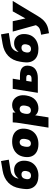

<svg xmlns="http://www.w3.org/2000/svg" viewBox="1422 -2210 1015 3900"><g transform="rotate(-90 1930.0 -260.5)"><path d="M314 12Q161 12 91 -71.5Q21 -155 44 -300L54 -363Q78 -512 171 -601.5Q264 -691 416 -716L608 -748L636 -590L412 -553Q343 -542 303 -500Q263 -458 253 -400L252 -391Q281 -431 325.5 -456.5Q370 -482 431 -482Q493 -482 537.5 -450.5Q582 -419 602.5 -361.5Q623 -304 611 -225Q599 -146 556 -93.5Q513 -41 450 -14.5Q387 12 314 12ZM311 -139Q390 -139 405 -231Q413 -283 394 -307.5Q375 -332 337 -332Q257 -332 242 -240Q234 -188 253.5 -163.5Q273 -139 311 -139Z M679 0ZM953 12Q858 12 795 -23.5Q732 -59 705.5 -123.5Q679 -188 693 -275Q706 -357 749 -412Q792 -467 858 -494.5Q924 -522 1004 -522Q1100 -522 1162 -486.5Q1224 -451 1250 -387Q1276 -323 1262 -235Q1249 -153 1206.5 -98Q1164 -43 1099 -15.5Q1034 12 953 12ZM964 -141Q999 -141 1022.5 -165.5Q1046 -190 1055 -245Q1066 -315 1047 -342Q1028 -369 992 -369Q957 -369 933.5 -345Q910 -321 901 -265Q890 -195 908.5 -168Q927 -141 964 -141Z M1303 0ZM1287 216 1379 -365Q1385 -401 1388.5 -437.5Q1392 -474 1394 -510H1594L1593 -453Q1617 -484 1655.5 -503Q1694 -522 1743 -522Q1813 -522 1862 -485Q1911 -448 1932.5 -383.5Q1954 -319 1940 -235Q1920 -111 1848 -49.5Q1776 12 1678 12Q1630 12 1592 -6Q1554 -24 1537 -54L1495 216ZM1637 -141Q1674 -141 1698.5 -165.5Q1723 -190 1732 -245Q1743 -315 1723 -342Q1703 -369 1665 -369Q1629 -369 1604 -345Q1579 -321 1570 -265Q1559 -195 1579.5 -168Q1600 -141 1637 -141Z M1994 0 2075 -510H2281L2257 -363H2344Q2460 -363 2508.5 -313Q2557 -263 2543 -174Q2529 -85 2462.5 -42.5Q2396 0 2297 0ZM2220 -128H2284Q2349 -128 2357 -178Q2367 -235 2298 -235H2237Z M2887 12Q2734 12 2664 -71.5Q2594 -155 2617 -300L2627 -363Q2651 -512 2744 -601.5Q2837 -691 2989 -716L3181 -748L3209 -590L2985 -553Q2916 -542 2876 -500Q2836 -458 2826 -400L2825 -391Q2854 -431 2898.5 -456.5Q2943 -482 3004 -482Q3066 -482 3110.5 -450.5Q3155 -419 3175.5 -361.5Q3196 -304 3184 -225Q3172 -146 3129 -93.5Q3086 -41 3023 -14.5Q2960 12 2887 12ZM2884 -139Q2963 -139 2978 -231Q2986 -283 2967 -307.5Q2948 -332 2910 -332Q2830 -332 2815 -240Q2807 -188 2826.5 -163.5Q2846 -139 2884 -139Z M3215 0ZM3205 227 3174 67Q3248 56 3289 39Q3330 22 3355 -19L3368 -40L3238 -510H3449L3505 -252L3649 -510H3860L3552 2Q3513 67 3473.5 108Q3434 149 3392.5 172.5Q3351 196 3305 207.5Q3259 219 3205 227Z"/></g></svg>

Font: Winston Black
Style: Italic
Weight: 900
Italic angle: -9°
Designer: Original fonts by Vernon Adams / Changes by Cristiano Sobral
Foundry: VOriginal fonts by Vernon Adams / Changes by Cristiano Sobral
Version: Version 2.503;July 17, 2020;FontCreator 13.0.0.2655 64-bit